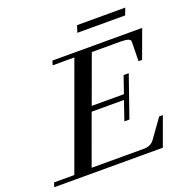

<svg xmlns="http://www.w3.org/2000/svg" viewBox="-179 -932 1039 1064"><g transform="rotate(-20 341.0 -400.5)"><path d="M374.5 -760.3 387.7 -800.8H671.9L656.7 -760.3ZM-38.6 0 -29.8 -25.4H89.4L312.5 -637.7H184.1L192.4 -663.1H721.7L660.6 -496.6H639.6L641.6 -610.8Q642.1 -622.1 627.9 -627.4Q613.8 -632.8 583 -632.8H413.6L311 -352.5H501L535.6 -452.6H565.9L481.4 -210H451.7L490.2 -322.3H299.8L193.4 -30.3H502.4Q542 -30.3 563 -59.1L642.6 -169.9H664.1L602.1 0Z"/></g></svg>

Font: Elstob 18pt Medium
Style: Italic
Weight: 500
Italic angle: -20°
Designer: Peter S. Baker
Version: Version 1.015